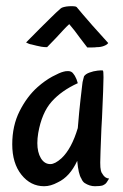

<svg xmlns="http://www.w3.org/2000/svg" viewBox="-20 -613 406 635"><path d="M20.5 -135.7Q20.5 -197.3 44.9 -245.6Q69.3 -293.9 104.5 -325.2Q128.9 -346.7 153.3 -359.9Q177.7 -373 190.4 -376Q196.3 -377.9 205.1 -377.9Q216.8 -377.9 222.7 -369.1L227.5 -362.3Q233.4 -352.5 237.3 -337.9Q183.6 -313.5 150.9 -276.9Q118.2 -240.2 106.4 -172.9Q103.5 -155.3 103.5 -139.6Q103.5 -109.4 115.2 -89.8Q127 -70.3 146.5 -70.3Q162.1 -70.3 183.6 -89.8Q216.8 -121.1 237.3 -189.5Q242.2 -249 246.1 -282.2L252 -333Q252.9 -342.8 254.9 -349.1Q256.8 -355.5 257.8 -360.4Q262.7 -368.2 275.9 -373Q289.1 -377.9 302.7 -379.4Q316.4 -380.9 320.3 -379.9Q322.3 -377.9 322.3 -357.4Q322.3 -331.1 317.4 -223.6L315.4 -188.5Q311.5 -92.8 311.5 -75.2Q311.5 -57.6 313.5 -49.8Q314.5 -43 319.3 -37.1Q327.1 -23.4 340.8 -22.5Q332 -6.8 327.1 -3.9L320.3 0Q311.5 2.9 293.9 2.9Q276.4 2.9 259.8 -7.8Q252.9 -12.7 249 -22.5Q239.3 -37.1 235.4 -81.1Q210.9 -28.3 170.9 -9.8Q147.5 2.9 126 2.9Q81.1 2.9 50.8 -35.2Q20.5 -73.2 20.5 -135.7ZM233.4 -589.8Q240.2 -581.1 253.9 -565.4Q265.6 -551.8 285.6 -528.8Q305.7 -505.9 337.9 -470.7Q334 -464.8 323.2 -460.9Q318.4 -459 312.5 -458Q306.6 -457 299.8 -457Q293.9 -456.1 285.6 -456.1Q277.3 -456.1 268.6 -456.1Q255.9 -472.7 245.1 -486.8Q234.4 -501 226.6 -511.7Q216.8 -523.4 209 -533.2Q199.2 -524.4 188.5 -512.7Q178.7 -502 165.5 -487.8Q152.3 -473.6 135.7 -457Q125 -457 116.7 -458.5Q108.4 -460 100.6 -461.9Q91.8 -463.9 85 -465.8Q78.1 -466.8 74.2 -468.8Q65.4 -472.7 66.4 -472.7Q117.2 -524.4 148.4 -554.7Q166 -572.3 180.7 -585Q183.6 -587.9 191.4 -589.8Q199.2 -591.8 208 -592.3Q216.8 -592.8 224.1 -592.3Q231.4 -591.8 233.4 -589.8Z"/></svg>

Font: BKP Parklife Text
Style: Regular
Weight: 400
Designer: Font Diner, Inc.; LA MECHKY PLUS GmbH
Foundry: Font Diner, Inc.; LA MECHKY PLUS GmbH
Version: Version 1.007